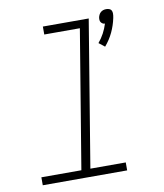

<svg xmlns="http://www.w3.org/2000/svg" viewBox="-85 -833 770 903"><g transform="rotate(-10 300.0 -382.0)"><path d="M448 -591 420 -613Q436 -632 447.5 -653.5Q459 -675 466 -698Q460 -698 455 -701Q450 -704 447 -708.5Q444 -713 443.5 -719Q443 -725 444 -731Q445 -737 448.5 -744Q452 -751 457.5 -755.5Q463 -760 469.5 -762Q476 -764 483 -764Q490 -764 496.5 -762Q503 -760 506.5 -755.5Q510 -751 511 -744Q512 -737 511 -731V-729L509 -717Q502 -683 487 -651Q472 -619 448 -591ZM46 0V-38H237L346 -697H176V-735H395L280 -38H449V0Z"/></g></svg>

Font: Iosevka Curly Slab XLtExObl
Style: Regular
Weight: 200
Width: 7
Italic angle: -9°
Monospace: yes
Designer: Belleve Invis
Foundry: Belleve Invis
Version: Version 11.0.0; ttfautohint (v1.8.3)